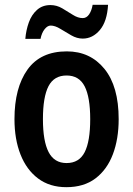

<svg xmlns="http://www.w3.org/2000/svg" viewBox="-20 -766 552 796"><path d="M472 -272Q472 -190 448 -126.5Q424 -63 376 -26.5Q328 10 255 10Q186 10 138 -26Q90 -62 65 -125.5Q40 -189 40 -272Q40 -402 94 -477.5Q148 -553 257 -553Q354 -553 413 -480.5Q472 -408 472 -272ZM158 -272Q158 -181 181.5 -135.5Q205 -90 256 -90Q308 -90 331 -135Q354 -180 354 -272Q354 -363 331 -408Q308 -453 256 -453Q204 -453 181 -408.5Q158 -364 158 -272ZM85 -605Q88 -641 99.5 -673Q111 -705 133.5 -725Q156 -745 189 -745Q215 -745 238 -731.5Q261 -718 282 -704.5Q303 -691 323 -691Q339 -691 349.5 -706.5Q360 -722 364 -746H428Q424 -677 394 -641.5Q364 -606 323 -606Q299 -606 275.5 -619.5Q252 -633 230 -646.5Q208 -660 190 -660Q177 -660 165 -645Q153 -630 148 -605Z"/></svg>

Font: Noto Sans Gujarati Condensed SemiBold
Style: Regular
Weight: 600
Width: 3
Designer: Jelle Bosma - Monotype Design Team, Universal Thirst
Foundry: Monotype Imaging Inc.
Version: Version 2.106; ttfautohint (v1.8.4.7-5d5b)